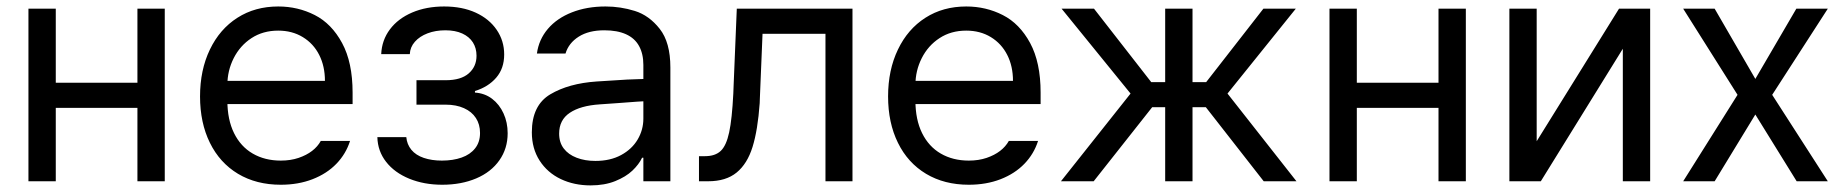

<svg xmlns="http://www.w3.org/2000/svg" viewBox="-20 -557 5671 590"><path d="M422.9 -225.6H130.9V-302.7H422.9ZM151.4 0H67.4V-530.3H151.4ZM486.3 0H402.3V-530.3H486.3Z M594.7 -260.7Q594.7 -341.8 625 -404.8Q655.3 -467.8 709.5 -502.4Q763.7 -537.1 835 -537.1Q895.5 -537.1 947.3 -510.7Q999 -484.4 1031.2 -424.8Q1063.5 -365.2 1063.5 -272.5V-237.3H653.3V-308.6H978.5Q978.5 -353.5 960.9 -388.2Q943.4 -422.9 910.6 -442.9Q877.9 -462.9 835 -462.9Q788.1 -462.9 752.9 -439.9Q717.8 -417 698.2 -378.4Q678.7 -339.8 678.7 -295.9V-248Q678.7 -189.5 699.2 -147.9Q719.7 -106.4 756.8 -85Q793.9 -63.5 842.8 -63.5Q873 -63.5 897.5 -71.8Q921.9 -80.1 939 -93.3Q956.1 -106.4 965.8 -124H1055.7Q1043 -84 1013.7 -53.7Q984.4 -23.4 940.4 -6.3Q896.5 10.7 842.8 10.7Q767.6 10.7 711.4 -22.9Q655.3 -56.6 625 -118.2Q594.7 -179.7 594.7 -260.7Z M1337.9 -63.5Q1372.1 -63.5 1398.4 -72.8Q1424.8 -82 1439.9 -101.1Q1455.1 -120.1 1455.1 -148.4Q1455.1 -174.8 1442.4 -194.3Q1429.7 -213.9 1405.8 -224.6Q1381.8 -235.4 1349.6 -235.4H1259.8V-310.5H1349.6Q1396.5 -310.5 1420.4 -331.5Q1444.3 -352.5 1444.3 -385.7Q1444.3 -409.2 1433.1 -426.8Q1421.9 -444.3 1400.4 -454.1Q1378.9 -463.9 1348.6 -463.9Q1318.4 -463.9 1293.9 -454.6Q1269.5 -445.3 1254.9 -428.7Q1240.2 -412.1 1239.3 -390.6H1151.4Q1153.3 -433.6 1178.2 -466.8Q1203.1 -500 1246.6 -518.6Q1290 -537.1 1344.7 -537.1Q1400.4 -537.1 1441.9 -518.1Q1483.4 -499 1506.3 -465.3Q1529.3 -431.6 1529.3 -389.6Q1529.3 -346.7 1504.9 -318.4Q1480.5 -290 1439.5 -277.3V-272.5Q1469.7 -270.5 1492.2 -253.4Q1514.6 -236.3 1527.3 -208.5Q1540 -180.7 1540 -147.5Q1540 -100.6 1514.6 -64.5Q1489.3 -28.3 1443.4 -8.8Q1397.5 10.7 1338.9 10.7Q1283.2 10.7 1237.8 -7.8Q1192.4 -26.4 1166.5 -59.6Q1140.6 -92.8 1139.6 -135.7H1228.5Q1230.5 -113.3 1244.1 -96.7Q1257.8 -80.1 1282.2 -71.8Q1306.6 -63.5 1337.9 -63.5Z M1878.9 -240.2 1823.2 -236.3Q1763.7 -232.4 1731 -210.4Q1698.2 -188.5 1698.2 -146.5Q1698.2 -119.1 1712.4 -100.6Q1726.6 -82 1752 -72.3Q1777.3 -62.5 1809.6 -62.5Q1855.5 -62.5 1888.7 -80.6Q1921.9 -98.6 1939.5 -128.4Q1957 -158.2 1957 -192.4V-357.4Q1957 -391.6 1943.8 -415.5Q1930.7 -439.5 1903.8 -451.7Q1877 -463.9 1836.9 -463.9Q1789.1 -463.9 1758.3 -444.3Q1727.5 -424.8 1717.8 -392.6H1629.9Q1635.7 -435.5 1663.6 -468.3Q1691.4 -501 1737.3 -519Q1783.2 -537.1 1840.8 -537.1Q1886.7 -537.1 1930.7 -523.4Q1974.6 -509.8 2007.3 -468.3Q2040 -426.8 2040 -349.6V0H1957V-72.3H1953.1Q1943.4 -51.8 1923.3 -32.7Q1903.3 -13.7 1870.6 -0.5Q1837.9 12.7 1794.9 12.7Q1744.1 12.7 1703.1 -6.8Q1662.1 -26.4 1638.2 -63.5Q1614.3 -100.6 1614.3 -150.4Q1614.3 -233.4 1670.9 -267.1Q1727.5 -300.8 1813.5 -306.6Q1823.2 -307.6 1907.2 -312.5L1962.9 -314.5L1963.9 -246.1Q1955.1 -246.1 1878.9 -240.2Z M2127.9 -77.1H2146.5Q2177.7 -77.1 2194.8 -93.3Q2211.9 -109.4 2220.7 -150.4Q2229.5 -191.4 2233.4 -269.5Q2233.4 -276.4 2233.9 -282.7Q2234.4 -289.1 2234.4 -295.9L2244.1 -530.3H2599.6V0H2516.6V-453.1H2323.2L2315.4 -264.6Q2315.4 -258.8 2314.9 -252.4Q2314.5 -246.1 2314.5 -240.2Q2308.6 -157.2 2292.5 -105.5Q2276.4 -53.7 2243.7 -26.9Q2210.9 0 2156.2 0H2127.9Z M2709 -260.7Q2709 -341.8 2739.3 -404.8Q2769.5 -467.8 2823.7 -502.4Q2877.9 -537.1 2949.2 -537.1Q3009.8 -537.1 3061.5 -510.7Q3113.3 -484.4 3145.5 -424.8Q3177.7 -365.2 3177.7 -272.5V-237.3H2767.6V-308.6H3092.8Q3092.8 -353.5 3075.2 -388.2Q3057.6 -422.9 3024.9 -442.9Q2992.2 -462.9 2949.2 -462.9Q2902.3 -462.9 2867.2 -439.9Q2832 -417 2812.5 -378.4Q2793 -339.8 2793 -295.9V-248Q2793 -189.5 2813.5 -147.9Q2834 -106.4 2871.1 -85Q2908.2 -63.5 2957 -63.5Q2987.3 -63.5 3011.7 -71.8Q3036.1 -80.1 3053.2 -93.3Q3070.3 -106.4 3080.1 -124H3169.9Q3157.2 -84 3127.9 -53.7Q3098.6 -23.4 3054.7 -6.3Q3010.7 10.7 2957 10.7Q2881.8 10.7 2825.7 -22.9Q2769.5 -56.6 2739.3 -118.2Q2709 -179.7 2709 -260.7Z M3454.1 -269.5 3242.2 -530.3H3341.8L3517.6 -304.7H3560.5V-530.3H3644.5V-304.7H3686.5L3862.3 -530.3H3961.9L3752 -269.5L3963.9 0H3863.3L3685.5 -227.5H3644.5V0H3560.5V-227.5H3520.5L3340.8 0H3240.2Z M4420.9 -225.6H4128.9V-302.7H4420.9ZM4149.4 0H4065.4V-530.3H4149.4ZM4484.4 0H4400.4V-530.3H4484.4Z M4955.1 -530.3H5050.8V0H4966.8V-407.2L4714.8 0H4618.2V-530.3H4702.1V-123Z M5374 -314.5 5500 -530.3H5596.7L5425.8 -265.6L5596.7 0H5501L5374 -205.1L5249 0H5152.3L5319.3 -265.6L5152.3 -530.3H5249Z"/></svg>

Font: Pretendard GOV Variable
Style: Regular
Weight: 400
Designer: Base glyphs from Inter by Rasmus Andersson; Hangul glyphs from Noto Sans CJK(Source Han Sans) by Jang Soo-young and Kang
Foundry: Kil Hyung-jin
Version: Version 1.307;Glyphs 3.2 (3192)